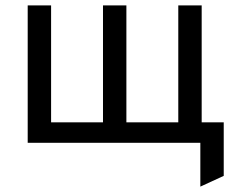

<svg xmlns="http://www.w3.org/2000/svg" viewBox="-20 -531 892 714"><path d="M725 163V0H674V-76H812V123ZM83 0V-511H170V-76H363V-511H450V-76H643V-511H730V0Z"/></svg>

Font: Undotted
Style: Regular
Weight: 400
Designer: Delve Withrington, Dave Bailey, Thomas Jockin
Foundry: Delve Fonts LLC
Version: Version 4.000